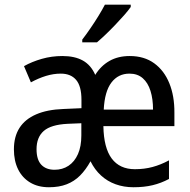

<svg xmlns="http://www.w3.org/2000/svg" viewBox="-20 -786 806 816"><path d="M531.2 -547.9Q592.8 -547.9 635.3 -517.1Q677.7 -486.3 699.7 -432.1Q721.7 -377.9 721.2 -307.1V-250H419.4Q420.9 -157.7 454.8 -112.3Q488.8 -66.9 553.2 -66.9Q593.3 -66.9 627.9 -76.2Q662.6 -85.4 698.2 -104.5V-25.4Q664.1 -7.3 628.2 1.2Q592.3 9.8 547.4 9.8Q506.3 9.8 471.2 -2.9Q436 -15.6 409.2 -40.3Q382.3 -64.9 364.7 -100.6Q344.7 -64.5 320.1 -39.8Q295.4 -15.1 263.2 -2.7Q231 9.8 188 9.8Q141.6 9.8 108.2 -10.3Q74.7 -30.3 56.9 -66.4Q39.1 -102.5 39.1 -151.4Q39.1 -205.6 63 -242.7Q86.9 -279.8 133.8 -300Q180.7 -320.3 249.5 -322.8L326.2 -326.2V-361.8Q326.2 -419.9 303.5 -446.5Q280.8 -473.1 238.3 -473.1Q207.5 -473.1 175.5 -463.4Q143.6 -453.6 111.3 -436L82 -504.9Q115.7 -523.9 157.7 -535.9Q199.7 -547.9 245.1 -547.9Q297.9 -547.9 332.3 -528.6Q366.7 -509.3 384.8 -467.8Q408.7 -506.3 445.3 -527.1Q481.9 -547.9 531.2 -547.9ZM325.7 -262.2 267.1 -259.8Q196.8 -256.3 166 -229.5Q135.3 -202.6 135.3 -151.9Q135.3 -107.4 155.5 -85.9Q175.8 -64.5 211.9 -64.5Q245.6 -64.5 271.2 -81.5Q296.9 -98.6 311.3 -131.1Q325.7 -163.6 325.7 -210ZM530.3 -473.1Q482.4 -473.1 453.6 -435.3Q424.8 -397.5 420.9 -320.3H630.4Q630.4 -365.2 619.6 -399.7Q608.9 -434.1 586.7 -453.6Q564.5 -473.1 530.3 -473.1ZM535.6 -766.1V-756.3Q525.4 -741.7 508.1 -721.9Q490.7 -702.1 470.2 -680.7Q449.7 -659.2 429.2 -639.6Q408.7 -620.1 392.1 -606H329.6V-617.7Q347.2 -640.6 364.7 -666.3Q382.3 -691.9 398.2 -717.8Q414.1 -743.7 425.8 -766.1Z"/></svg>

Font: Open Sans SemiCondensed Medium
Style: Regular
Weight: 500
Width: 4
Designer: Monotype Design Team
Foundry: Monotype Imaging Inc.
Version: Version 3.000